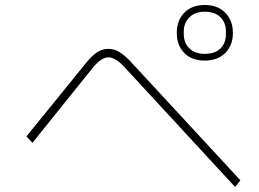

<svg xmlns="http://www.w3.org/2000/svg" viewBox="-20 -804 1040 770"><path d="M689 -672Q689 -722 719 -753Q749 -784 801 -784Q853 -784 883.5 -753Q914 -722 914 -672Q914 -622 883.5 -591.5Q853 -561 801 -561Q749 -561 719 -591.5Q689 -622 689 -672ZM886 -667V-678Q886 -713 864 -735Q842 -757 801 -757Q762 -757 739.5 -734.5Q717 -712 717 -678V-667Q717 -632 739.5 -610Q762 -588 801 -588Q842 -588 864 -609.5Q886 -631 886 -667ZM479 -535Q443 -574 415 -574Q386 -574 351 -531L110 -231L86 -257L327 -554Q351 -583 371 -595.5Q391 -608 414 -608Q437 -608 457 -596.5Q477 -585 501 -560L944 -81L923 -54Z"/></svg>

Font: IBM Plex Sans JP ExtraLight
Style: Regular
Weight: 200
Designer: Mike Abbink; Paul van der Laan; Pieter van Rosmalen; Wujin Sim; Yejin Wi; Jinhee Kim; Boomi Park; Yona Kim; Kichan Ma
Foundry: Sandoll Inc.
Version: Version 1.001